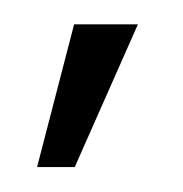

<svg xmlns="http://www.w3.org/2000/svg" viewBox="-20 -58 151 158"><path d="M10.5 79.5H41.5L93.5 -38H41Z"/></svg>

Font: Anybody UltraCondensed Light
Style: Regular
Weight: 300
Width: 1
Version: Version 1.113;gftools[0.9.25]